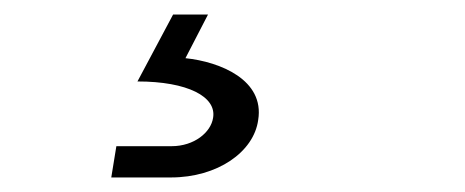

<svg xmlns="http://www.w3.org/2000/svg" viewBox="-20 -46 640 264"><path d="M133 198H215C279 198 329 163 335 119C344 64 283 39 235 34L266 -26H218L169 66C238 66 278 87 273 116C270 136 247 155 216 155H140Z"/></svg>

Font: JetBrains Mono ExtraLight
Style: Italic
Weight: 240
Italic angle: -9°
Monospace: yes
Designer: Philipp Nurullin, Konstantin Bulenkov
Foundry: JetBrains
Version: Version 2.305